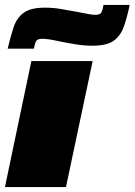

<svg xmlns="http://www.w3.org/2000/svg" viewBox="-20 -757 545 777"><path d="M0 0 107 -510H355L247 0ZM11 -560Q23 -611 35.5 -648Q48 -685 76 -705.5Q104 -726 162 -726Q196 -726 230 -720Q264 -714 292 -709Q315 -705 333.5 -701Q352 -697 365 -697Q385 -697 390 -706Q395 -715 399 -737H505Q494 -686 481 -649Q468 -612 440 -592Q412 -572 354 -572Q320 -572 286.5 -577.5Q253 -583 224 -589Q202 -594 183 -597Q164 -600 151 -600Q132 -600 126.5 -591Q121 -582 117 -560Z"/></svg>

Font: Saira Expanded Black
Style: Italic
Weight: 900
Width: 7
Italic angle: -12°
Designer: Hector Gatti with collaboration of the Omnibus-Type team
Foundry: Omnibus-Type
Version: Version 1.101